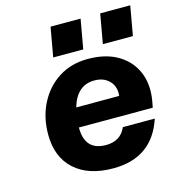

<svg xmlns="http://www.w3.org/2000/svg" viewBox="-106 -790 811 889"><g transform="rotate(-15 299.5 -345.5)"><path d="M455 -700H599L574 -559H430ZM217 -700H361L336 -559H192ZM77 -220Q77 -303 111 -369Q145 -435 205 -473Q265 -511 344 -511Q429 -511 487 -477Q545 -443 570.5 -383.5Q596 -324 583 -247L577 -215H223V-213Q223 -104 324 -104Q394 -104 420 -164H573Q516 9 329 9Q210 9 143.5 -51.5Q77 -112 77 -220ZM348 -407Q264 -407 235 -308H441Q446 -352 419.5 -379.5Q393 -407 348 -407Z"/></g></svg>

Font: Overused Grotesk
Style: Bold Italic
Weight: 700
Italic angle: -10°
Version: Version 0.003